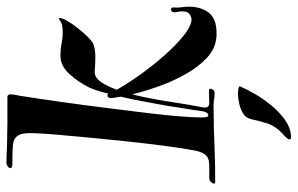

<svg xmlns="http://www.w3.org/2000/svg" viewBox="-180 -494 904 583"><g transform="rotate(-90 271.5 -202.0)"><path d="M464 4Q460 4 455.5 4Q451 4 446 3Q413 -1 386 -27Q359 -53 337.5 -91.5Q316 -130 301 -172.5Q286 -215 277 -252Q264 -200 255 -140.5Q246 -81 238 -40Q237 -36 237 -30Q237 -20 248 -18Q255 -18 264.5 -18.5Q274 -19 287 -19H289Q294 -19 294 -14Q294 -10 290.5 -6Q287 -2 282 -2Q266 -2 262 -3.5Q258 -5 241 -5Q178 -5 115 -2Q91 -1 63 -0.5Q35 0 11 0Q6 0 6 -4Q6 -8 11 -13Q16 -18 22 -18H61Q84 -18 94 -30.5Q104 -43 108 -71Q115 -110 121.5 -160.5Q128 -211 134 -266.5Q140 -322 145 -375.5Q150 -429 154 -474Q158 -519 159 -548Q161 -586 151.5 -599.5Q142 -613 121 -614.5Q100 -616 65 -616Q53 -616 53 -622Q53 -626 58.5 -630Q64 -634 70 -634Q76 -634 89.5 -633.5Q103 -633 115 -632.5Q127 -632 131 -632Q166 -631 190.5 -631Q215 -631 235 -631H269Q277 -631 277 -621Q277 -617 276 -610Q275 -603 273 -595Q263 -531 254 -467.5Q245 -404 237 -340Q230 -284 223 -228Q216 -172 211.5 -123Q207 -74 207 -39V-37Q207 -21 214 -21Q224 -21 227 -47Q229 -64 234 -93Q239 -122 243 -150Q248 -175 254.5 -212.5Q261 -250 270 -287Q269 -295 267.5 -302Q266 -309 266 -315V-318Q266 -324 270.5 -326.5Q275 -329 279 -324Q288 -361 298 -383Q315 -417 339.5 -443.5Q364 -470 394 -470Q414 -470 431.5 -466.5Q449 -463 465 -463Q493 -463 503 -473Q507 -475 507 -475Q509 -475 509 -472Q509 -465 500.5 -450Q492 -435 479 -418.5Q466 -402 453 -388.5Q440 -375 432 -371Q422 -367 412 -365.5Q402 -364 391 -364Q380 -364 368.5 -364.5Q357 -365 345 -366Q328 -366 315 -347.5Q302 -329 291 -299Q302 -279 321 -250.5Q340 -222 364.5 -191Q389 -160 415 -133Q441 -106 464.5 -89Q488 -72 505 -72Q511 -72 520 -77.5Q529 -83 529 -101Q529 -105 528.5 -109Q528 -113 527 -117Q527 -119 526.5 -120Q526 -121 526 -122Q526 -134 535 -134Q541 -134 541 -127Q540 -117 541 -107Q542 -97 543 -89Q545 -47 526.5 -21.5Q508 4 464 4ZM279 69Q290 69 296.5 71Q303 73 301 76Q292 97 277 122.5Q262 148 242.5 171.5Q223 195 200 211.5Q177 228 153 230H148Q140 230 140 226Q140 219 156 206Q180 184 188 160Q196 136 200 116Q204 96 213 89Q227 78 246 73.5Q265 69 279 69Z"/></g></svg>

Font: Tapestry
Style: Regular
Weight: 400
Designer: Robert E. Leuschke
Foundry: Robert E. Leuschke
Version: Version 1.010; ttfautohint (v1.8.4.7-5d5b)